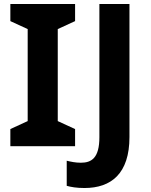

<svg xmlns="http://www.w3.org/2000/svg" viewBox="-20 -734 760 964"><path d="M357 0V-86L270 -126V-588L357 -628V-714H32V-628L119 -588V-126L32 -86V0ZM404 210C538 210 630 138 630 -46V-714H479V-45C479 60 439 83 386 83C359 83 336 78 315 73V199C336 205 365 210 404 210Z"/></svg>

Font: Noto Sans Malayalam
Style: Bold
Weight: 700
Designer: Jelle Bosma - Monotype Design Team
Foundry: Monotype Imaging Inc.
Version: Version 2.104